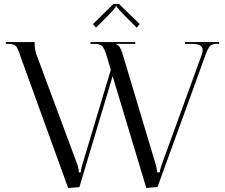

<svg xmlns="http://www.w3.org/2000/svg" viewBox="-20 -929 1121 958"><path d="M574 -909 677 -809 662 -791 613 -840Q562 -891 562 -898H558Q558 -890 508 -840L459 -791L444 -809L546 -909ZM9 -719H153V-705Q153 -686 160 -662L367 -105Q373 -87 373 -69H383Q383 -82 390 -105L533 -581L513 -648Q502 -685 491 -697.5Q480 -710 454 -710H431V-719H655V-710H560V-708Q580 -701 591 -662L758 -105Q764 -81 764 -69H778Q778 -84 787 -108L984 -649Q991 -667 991 -678Q991 -710 941 -710H903V-719H1073V-710H1058Q1036 -710 1025.5 -696.5Q1015 -683 1003 -648L766 4L710 9L542 -549L376 5L320 9L82 -648Q70 -687 60 -698.5Q50 -710 24 -710H9Z"/></svg>

Font: FoglihtenNo06
Style: Regular
Weight: 500
Designer: gluk (gluksza@wp.pl)
Foundry: gluk (gluksza@wp.pl)
Version: Version 0.76